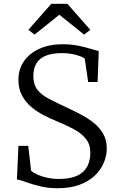

<svg xmlns="http://www.w3.org/2000/svg" viewBox="-20 -985 628 1016"><path d="M286 11Q232 11 188.8 0Q145.5 -11 115.2 -22.2Q85 -33.5 69.5 -35L77.5 -213H129.5L144.5 -82Q156 -71 178.2 -61Q200.5 -51 229.8 -44.5Q259 -38 291 -38Q351 -38 387.8 -55Q424.5 -72 441.2 -103.2Q458 -134.5 458 -177Q458 -221 434.2 -250.5Q410.5 -280 370 -301.8Q329.5 -323.5 279 -344Q247.5 -357 212.5 -374.8Q177.5 -392.5 146.8 -418Q116 -443.5 96.8 -479Q77.5 -514.5 77.5 -563Q77.5 -619 106.8 -661.2Q136 -703.5 189 -727.2Q242 -751 313.5 -751Q347 -751 376.5 -746.2Q406 -741.5 430.5 -735Q455 -728.5 473.2 -722.8Q491.5 -717 502.5 -715L496.5 -551H446.5L428.5 -675Q421.5 -681 404 -687.8Q386.5 -694.5 361.8 -699.2Q337 -704 308.5 -704Q257.5 -704 223.8 -690.8Q190 -677.5 173.2 -650.5Q156.5 -623.5 156.5 -583Q156.5 -537.5 178.2 -509.8Q200 -482 239.5 -461.8Q279 -441.5 331 -417Q368 -400 405.5 -380.5Q443 -361 474.8 -336Q506.5 -311 525.8 -277.5Q545 -244 545 -199Q545 -160.5 529 -123Q513 -85.5 481 -55.2Q449 -25 400.2 -7Q351.5 11 286 11ZM163 -802 130 -827 251.5 -965H336.5L458 -827L425 -802L294 -907Z"/></svg>

Font: Merriweather Light 18pt Light
Style: Regular
Weight: 300
Version: Version 2.100